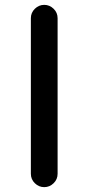

<svg xmlns="http://www.w3.org/2000/svg" viewBox="-20 -770 364 790"><path d="M107 -55V-695Q107 -718 123.5 -734Q140 -750 162 -750Q184 -750 200.5 -734Q217 -718 217 -695V-55Q217 -32 200.5 -16Q184 0 162 0Q140 0 123.5 -16Q107 -32 107 -55Z"/></svg>

Font: Rounded Mplus 1c Medium
Style: Regular
Weight: 500
Version: Version 1.059.20150529